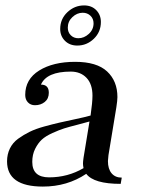

<svg xmlns="http://www.w3.org/2000/svg" viewBox="-20 -678 522 708"><path d="M285 -631Q264 -631 247 -615Q230 -599 230 -576Q230 -559 241 -548Q252 -537 269 -537Q290 -537 307.5 -553Q325 -569 325 -592Q325 -609 313.5 -620Q302 -631 285 -631ZM202 -571Q202 -608 228.5 -633Q255 -658 290 -658Q318 -658 335 -640.5Q352 -623 352 -597Q352 -560 326 -535Q300 -510 265 -510Q237 -510 219.5 -527.5Q202 -545 202 -571ZM160 -336Q160 -314 145 -302Q130 -290 109 -290Q93 -290 83 -300.5Q73 -311 73 -328Q73 -386 124.5 -418Q176 -450 257 -450Q337 -450 375 -414.5Q413 -379 413 -320Q413 -308 409 -282L380 -106Q378 -90 378 -84Q378 -55 391.5 -39Q405 -23 429 -23L425 0Q326 0 298 -37Q228 10 138 10Q6 10 6 -83Q6 -109 16.5 -130.5Q27 -152 47 -166.5Q67 -181 89.5 -192Q112 -203 143 -211.5Q174 -220 200 -226Q226 -232 259.5 -239Q293 -246 314 -252Q321 -301 321 -325Q321 -368 299 -391Q277 -414 241 -414Q152 -414 131 -366Q160 -366 160 -336ZM310 -230Q297 -226 265.5 -218Q234 -210 216.5 -204.5Q199 -199 173.5 -187.5Q148 -176 134 -163Q120 -150 109.5 -129Q99 -108 99 -81Q99 -24 161 -24Q230 -24 288 -58Q286 -68 286 -75Q286 -82 288 -96Z"/></svg>

Font: Judson
Style: Italic
Weight: 400
Italic angle: -9.5°
Version: Version 20110429